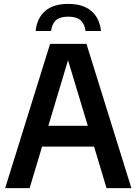

<svg xmlns="http://www.w3.org/2000/svg" viewBox="-20 -965 700 985"><path d="M6.5 0 237 -740H423.5L654 0H526.5L462.5 -213H196L132 0ZM228 -319.5H430.5L329 -656ZM163 -806Q169.5 -872 211.5 -908.5Q253.5 -945 330 -945Q406.5 -945 449 -908.2Q491.5 -871.5 498 -806H419Q413.5 -844 392.5 -861.8Q371.5 -879.5 330 -879.5Q288.5 -879.5 267.8 -861.8Q247 -844 242 -806Z"/></svg>

Font: Encode Sans SemiCondensed SemiCondensed SemiBold
Style: Regular
Weight: 600
Width: 4
Designer: Multiple Designers
Foundry: Impallari Type
Version: Version 3.000; ttfautohint (v1.8.3) -l 8 -r 50 -G 200 -x 14 